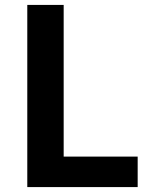

<svg xmlns="http://www.w3.org/2000/svg" viewBox="-20 -761 618 781"><path d="M91 0V-741H239V-124H540V0Z"/></svg>

Font: Noto Sans JP Thin
Style: Bold
Weight: 700
Version: Version 2.004-H2;hotconv 1.0.118;makeotfexe 2.5.65603